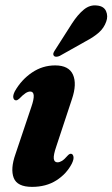

<svg xmlns="http://www.w3.org/2000/svg" viewBox="-20 -702 428 731"><path d="M199 -84Q207 -84 216 -89.5Q225 -95 238 -110Q244.5 -117 250 -116.5Q257 -116.5 259.5 -106.5Q262 -96.5 253.5 -79Q233 -39.5 194.2 -15Q155.5 9.5 102 9.5Q45.5 9.5 32.2 -24.8Q19 -59 39 -115.5L99.5 -295.5Q119.5 -353.5 95 -353.5Q87 -353.5 77.5 -347.5Q68 -341.5 52.5 -325.5Q45.5 -319.5 40.5 -320Q33 -320.5 30.8 -329.5Q28.5 -338.5 36.5 -354.5Q61.5 -398.5 101.8 -425.8Q142 -453 190 -453Q242 -453 257.8 -417.8Q273.5 -382.5 254 -325L194.5 -145Q183 -111.5 184.8 -97.8Q186.5 -84 199 -84ZM254 -612.5Q276 -646.5 299.2 -665.5Q322.5 -684.5 349.5 -681Q375.5 -678.5 383.8 -659.5Q392 -640.5 384.5 -620Q376 -595.5 356.5 -578.2Q337 -561 307.5 -545.5L207 -489Q200.5 -486 194 -486Q187.5 -486 184.5 -490.5Q181.5 -495.5 184 -501.5Q186.5 -507.5 191.5 -514.5Z"/></svg>

Font: Fraunces 144pt S050
Style: Bold Italic
Weight: 700
Italic angle: -16°
Version: Version 1.000; ttfautohint (v1.8.3)